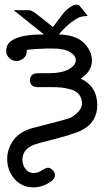

<svg xmlns="http://www.w3.org/2000/svg" viewBox="-20 -584 477 831"><path d="M6.8 -365.2Q6.8 -435.1 169.9 -435.1L39.1 -540H106.9Q116.7 -540 140.1 -522Q146 -517.1 163.1 -503.9Q189.9 -481.9 209 -466.8Q214.8 -473.6 231.4 -496.3Q248 -519 257.6 -530.5Q267.1 -542 283 -553Q298.8 -564 313 -564Q319.8 -564 325.9 -557.4Q332 -550.8 359.9 -515.1Q340.8 -514.2 328.9 -511Q316.9 -507.8 290.5 -489Q264.2 -470.2 234.9 -435.1Q310.1 -432.1 344 -397.5Q377.9 -362.8 377.9 -321.8Q377.9 -275.9 330.1 -244.1V-243.2Q400.9 -210 400.9 -128.9Q400.9 -54.7 333 -20Q295.9 -1 166 30.8Q153.8 33.7 144 37.1Q77.1 54.2 77.1 107.9Q77.1 129.9 90.6 147.5Q104 165 127 165Q142.1 165 160.6 153.6Q179.2 142.1 187 142.1Q198.2 142.1 208 152.1Q217.8 162.1 217.8 173.8Q217.8 193.8 186.8 210.4Q155.8 227.1 126 227.1Q75.2 227.1 43.2 190.9Q11.2 154.8 11.2 104Q11.2 59.1 39.1 21.5Q66.9 -16.1 125 -30.8Q267.1 -66.9 285.2 -74.2Q331.1 -101.1 335 -132.8Q335 -157.7 323 -173.8Q311 -189.9 288.1 -196.5Q265.1 -203.1 246.1 -205.1Q227.1 -207 198.2 -207H143.1Q109.9 -207 109.9 -237.1Q109.9 -267.1 146 -267.1H187Q248 -267.1 278.1 -284.4Q308.1 -301.8 308.1 -323.2Q308.1 -343.3 283 -358.6Q257.8 -374 209 -374H180.2Q124 -372.1 96.2 -368.2Q96.2 -343.3 81.5 -331.5Q66.9 -319.8 51.8 -319.8Q33.7 -319.8 20.3 -332.5Q6.8 -345.2 6.8 -365.2Z"/></svg>

Font: CMU Typewriter Text Variable Width
Style: Medium
Weight: 500
Version: Version 0.7.0